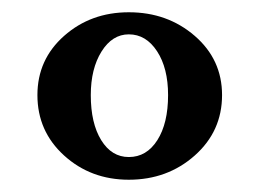

<svg xmlns="http://www.w3.org/2000/svg" viewBox="-20 -800 423 313"><path d="M190 -780Q253 -780 297.5 -741.5Q342 -703 342 -645Q342 -586 297.5 -546.5Q253 -507 190 -507Q128 -507 84.5 -546.5Q41 -586 41 -645Q41 -703 84.5 -741.5Q128 -780 190 -780ZM190 -744Q163 -744 145.5 -716Q128 -688 128 -645Q128 -599 145 -571.5Q162 -544 190 -544Q219 -544 236.5 -571.5Q254 -599 254 -645Q254 -689 236 -716.5Q218 -744 190 -744Z"/></svg>

Font: Libre Baskerville
Style: Bold
Weight: 700
Designer: Pablo Impallari, Rodrigo Fuenzalida
Foundry: Pablo Impallari, Rodrigo Fuenzalida
Version: Version 1.000